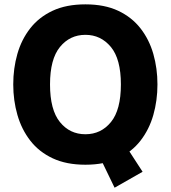

<svg xmlns="http://www.w3.org/2000/svg" viewBox="-20 -747 779 877"><path d="M631.3 37.6 503.4 110.4 424.3 -53.2 531.2 -116.7ZM370.1 -727.1Q457.5 -727.1 519.8 -697.8Q582 -668.5 621.8 -617.4Q661.6 -566.4 680.4 -500.5Q699.2 -434.6 699.2 -361.3Q699.2 -288.1 680.4 -221.9Q661.6 -155.8 621.8 -104.5Q582 -53.2 519.5 -23.9Q457 5.4 370.1 5.4Q283.2 5.4 220.7 -23.9Q158.2 -53.2 118.4 -104.5Q78.6 -155.8 59.6 -221.9Q40.5 -288.1 40.5 -361.3Q40.5 -434.6 59.3 -500.5Q78.1 -566.4 117.9 -617.4Q157.7 -668.5 220.2 -697.8Q282.7 -727.1 370.1 -727.1ZM370.1 -587.9Q299.3 -587.9 253.9 -532.5Q208.5 -477.1 208.5 -361.3Q208.5 -245.1 253.7 -189.5Q298.8 -133.8 370.1 -133.8Q441.4 -133.8 486.8 -189.5Q532.2 -245.1 532.2 -361.3Q532.2 -477.5 486.3 -532.7Q440.4 -587.9 370.1 -587.9Z"/></svg>

Font: Estedad-FD ExtraBold
Style: Regular
Weight: 800
Designer: Amin Abedi
Version: Version 7.3